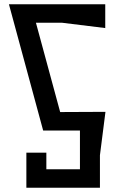

<svg xmlns="http://www.w3.org/2000/svg" viewBox="-20 -883 548 903"><path d="M450 -153 476 -357 263 -356 149 -776H272L475 -751V-863H22L183 -269H356V-87H198V-165H104V0H450Z"/></svg>

Font: BackOut Medium
Style: Regular
Weight: 500
Designer: Frank Adebiaye
Foundry: Velvetyne Type Foundry
Version: Version 2.000;hotconv 1.0.109;makeotfexe 2.5.65596